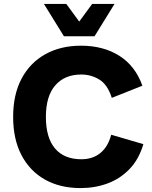

<svg xmlns="http://www.w3.org/2000/svg" viewBox="-20 -948 777 979"><path d="M564 -928 462 -763H306L204 -928H318L384 -838L450 -928ZM711 -213Q688 -135 640 -85.5Q592 -36 528 -12.5Q464 11 391 11Q286 11 209 -32.5Q132 -76 89.5 -157Q47 -238 47 -352Q47 -466 90 -547Q133 -628 211 -671.5Q289 -715 393 -715Q507 -715 588.5 -663.5Q670 -612 706 -511L550 -449Q529 -516 487 -542Q445 -568 394 -568Q310 -568 262 -513Q214 -458 214 -352Q214 -246 260.5 -191Q307 -136 395 -136Q453 -136 492 -168Q531 -200 547 -261Z"/></svg>

Font: Prodigy Sans
Style: Bold
Weight: 700
Designer: Wei Huang
Foundry: Wei Huang
Version: Version 1.003; ttfautohint (v1.8.3)